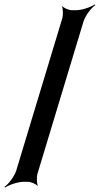

<svg xmlns="http://www.w3.org/2000/svg" viewBox="-56 -757 449 864"><path d="M112 27 320 -661C329 -688 355 -722 373 -734L370 -737C353 -725 313 -711 285 -711H268C254 -711 231 -721 225 -729L223 -727C228 -718 228 -690 225 -677L17 11C8 38 -18 72 -36 84L-33 87C-16 75 24 61 53 61H69C83 61 106 71 112 79L114 77C109 68 109 40 112 27Z"/></svg>

Font: Asimov
Style: EdgeNar
Weight: 500
Designer: Google
Version: Version 2.000980: 2014